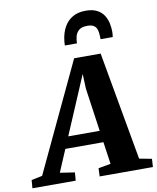

<svg xmlns="http://www.w3.org/2000/svg" viewBox="-184 -1103 970 1184"><g transform="rotate(-10 301.0 -511.0)"><path d="M-78.5 0 -74.5 -51 -6.5 -65 314 -745H480L601 -66L679 -51L676 0H342.5L344.5 -51L422 -65L402 -204H163.5L104.5 -65L196.5 -51L192.5 0ZM194.5 -277H391.5L353 -547.5L349 -640.5L311.5 -552ZM433.5 -1021.5Q478.5 -1021.5 506.2 -1006.5Q534 -991.5 548.8 -967.2Q563.5 -943 568.8 -916Q574 -889 574 -865Q574 -857 573.2 -848.5Q572.5 -840 571 -832.5H495Q495 -837.5 494.8 -842.2Q494.5 -847 494.5 -851.5Q494 -875 488.8 -892Q483.5 -909 469.5 -918.5Q455.5 -928 428.5 -928Q392.5 -928 375.2 -912.8Q358 -897.5 352.5 -875.2Q347 -853 347 -832.5H271.5Q271.5 -841 272 -848.5Q272.5 -856 273.5 -864Q279 -910.5 298.5 -946Q318 -981.5 351.8 -1001.5Q385.5 -1021.5 433.5 -1021.5Z"/></g></svg>

Font: Merriweather 20pt Black
Style: Italic
Weight: 900
Italic angle: -7.8°
Version: Version 2.101